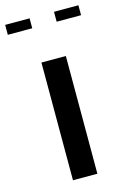

<svg xmlns="http://www.w3.org/2000/svg" viewBox="-134 -841 595 898"><g transform="rotate(-15 163.5 -392.0)"><path d="M103.8 -570H222V0H103.8ZM-14.5 -784H103.8V-736H-14.5ZM222 -784H340.2V-736H222Z"/></g></svg>

Font: Facade Sud
Style: Regular
Weight: 100
Designer: Éléonore Fines
Foundry: Velvetyne Type Foundry
Version: Version 1.001;Glyphs 3.2 (3202)